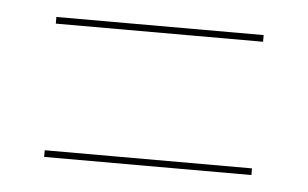

<svg xmlns="http://www.w3.org/2000/svg" viewBox="-30 -425 460 287"><g transform="rotate(5 200.0 -281.0)"><path d="M44.5 -376.5V-386.5H355.5V-376.5ZM44.5 -176.5V-186.5H355.5V-176.5Z"/></g></svg>

Font: Imbue 100pt Light
Style: Regular
Weight: 300
Designer: Tyler Finck
Foundry: Etcetera Type Company
Version: Version 1.102; ttfautohint (v1.8.3)